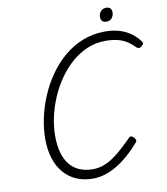

<svg xmlns="http://www.w3.org/2000/svg" viewBox="-146 -1619 1530 1757"><g transform="rotate(-10 619.5 -740.5)"><path d="M575 19Q489 19 421 -10.5Q353 -40 304.5 -96Q256 -152 230.5 -232.5Q205 -313 205 -414Q205 -508 226.5 -608.5Q248 -709 289.5 -807Q331 -905 391.5 -991.5Q452 -1078 531 -1145Q610 -1212 706.5 -1250Q803 -1288 915 -1288Q988 -1288 1048 -1269.5Q1108 -1251 1155 -1216.5Q1202 -1182 1234 -1135Q1242 -1124 1237.5 -1115.5Q1233 -1107 1219 -1096Q1206 -1086 1196.5 -1084.5Q1187 -1083 1173 -1095Q1138 -1131 1100 -1155Q1062 -1179 1014.5 -1191Q967 -1203 902 -1203Q814 -1203 735 -1170Q656 -1137 588.5 -1078.5Q521 -1020 467.5 -943.5Q414 -867 376.5 -779.5Q339 -692 319 -601.5Q299 -511 299 -425Q299 -338 317.5 -271Q336 -204 372.5 -158.5Q409 -113 463 -89.5Q517 -66 588 -66Q639 -66 686 -83Q733 -100 778 -130.5Q823 -161 868.5 -202.5Q914 -244 963 -293Q975 -304 986.5 -300Q998 -296 1008 -284Q1022 -270 1023 -259.5Q1024 -249 1013 -236Q935 -147 859.5 -90.5Q784 -34 713 -7.5Q642 19 575 19ZM941 -1374Q920 -1374 906 -1387Q892 -1400 892 -1425Q892 -1453 910 -1476.5Q928 -1500 964 -1500Q985 -1500 999 -1487.5Q1013 -1475 1013 -1449Q1013 -1422 996 -1398Q979 -1374 941 -1374Z"/></g></svg>

Font: Playwrite NL
Style: Regular
Weight: 400
Designer: Veronika Burian, José Scaglione
Foundry: TypeTogether
Version: Version 1.002